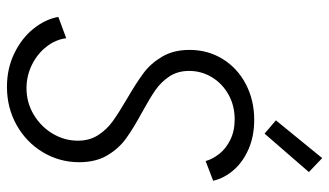

<svg xmlns="http://www.w3.org/2000/svg" viewBox="-224 -746 978 571"><g transform="rotate(90 265.5 -461.0)"><path d="M30.8 -145 94.2 -168.5Q98.1 -136.7 119.4 -109.6Q140.6 -82.5 173.3 -66.4Q206.1 -50.3 242.7 -50.3Q285.6 -50.3 321.5 -71.8Q357.4 -93.3 378.2 -128.4Q398.9 -163.6 398.9 -203.1Q398.9 -237.8 382.3 -263.4Q365.7 -289.1 341.3 -306.6Q316.9 -324.2 274.4 -349.1Q226.6 -377 197.8 -398.4Q168.9 -419.9 148.9 -453.9Q128.9 -487.8 128.9 -535.2Q128.9 -589.8 156 -633.8Q183.1 -677.7 230.7 -702.6Q278.3 -727.5 336.9 -727.5Q385.3 -727.5 423.6 -710.9Q461.9 -694.3 486.1 -666.5Q510.3 -638.7 518.1 -605.5L459.5 -583Q453.6 -604 438 -623.8Q422.4 -643.6 396.2 -656.5Q370.1 -669.4 335.4 -669.4Q294.4 -669.4 261.5 -650.9Q228.5 -632.3 210 -601.3Q191.4 -570.3 191.4 -534.2Q191.4 -500 207.8 -475.3Q224.1 -450.7 248.3 -433.8Q272.5 -417 314.5 -394Q362.8 -367.7 392.3 -346.4Q421.9 -325.2 442.4 -290.8Q462.9 -256.3 462.9 -207Q462.9 -148.4 433.3 -99.1Q403.8 -49.8 352.5 -21Q301.3 7.8 238.8 7.8Q184.1 7.8 138.9 -14.2Q93.8 -36.1 65.7 -71.3Q37.6 -106.4 30.8 -145ZM338.4 -792 450.7 -929.7 492.2 -890.1 377.9 -758.3Z"/></g></svg>

Font: Reddit Sans Vanilla Light
Style: Italic
Weight: 300
Italic angle: -11.25°
Designer: Stephen Hutchings
Version: Version 1.013